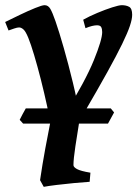

<svg xmlns="http://www.w3.org/2000/svg" viewBox="-35 -477 536 741"><path d="M405.3 -43 381.8 0H54.2L41 -14.6Q44.4 -22 52.2 -36.4Q60.1 -50.8 64.5 -58.6H392.6ZM274.4 -22.9 189 42 165.5 27.8Q158.2 -14.6 147 -66.7Q135.7 -118.7 122.6 -170.4Q109.4 -222.2 96.7 -264.6Q84 -307.1 74.2 -331.1Q64 -356 55.4 -363.5Q46.9 -371.1 38.6 -371.1Q31.7 -371.1 19.5 -366.9Q7.3 -362.8 -2 -359.4L-15.1 -392.1Q9.8 -404.3 41.7 -419.7Q73.7 -435.1 100.6 -446Q127.4 -457 137.2 -457Q150.9 -457 159.2 -442.9Q167.5 -428.7 179.2 -395Q193.4 -354 211.2 -291.7Q229 -229.5 246.1 -158.9Q263.2 -88.4 274.4 -22.9ZM475.1 -419.9Q475.1 -403.3 466.3 -377Q457.5 -350.6 436.5 -307.4Q415.5 -264.2 379.4 -199Q343.3 -133.8 288.6 -40Q273.9 -14.6 260.7 6.6Q247.6 27.8 234.4 48.3L203.1 -22L215.3 -36.1Q294.9 -165 327.1 -244.4Q359.4 -323.7 359.4 -353Q359.4 -364.7 355.7 -372.1Q352.1 -379.4 339.4 -379.4Q331.1 -379.4 320.1 -376.7Q309.1 -374 294.9 -368.2L286.1 -400.9Q309.6 -414.1 340.3 -427Q371.1 -439.9 397.7 -448.5Q424.3 -457 435.1 -457Q451.7 -457 463.4 -450.7Q475.1 -444.3 475.1 -419.9ZM161.6 -17.6H272.5Q263.2 38.6 255.9 87.9Q248.5 137.2 248.5 160.2Q248.5 168 262.2 175.5Q275.9 183.1 314 189.5L311 224.6Q286.1 226.1 251 229.5Q215.8 232.9 183.3 236.8Q150.9 240.7 133.8 244.1L119.6 218.3Q128.4 158.2 139.9 95.7Q151.4 33.2 161.6 -17.6Z"/></svg>

Font: Gentium Plus
Style: Bold Italic
Weight: 700
Italic angle: -8°
Designer: Victor Gaultney, Annie Olsen, Iska Routamaa, Becca Hirsbrunner
Foundry: SIL International
Version: Version 6.101